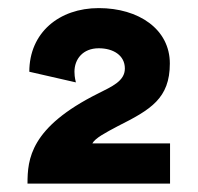

<svg xmlns="http://www.w3.org/2000/svg" viewBox="-20 -842 481 467"><path d="M46.9 -395.5H393.6V-493.2H204.6C211.9 -506.3 235.4 -518.6 266.6 -535.2C346.2 -575.2 393.1 -602.5 393.1 -687.5C393.1 -771 317.4 -822.3 220.2 -822.3C123.5 -822.3 51.3 -762.2 51.3 -667.5L164.6 -641.6C164.6 -643.1 161.1 -652.3 161.1 -667.5C161.1 -698.2 181.6 -724.6 220.2 -724.6C255.4 -724.6 283.7 -707.5 283.7 -675.3C283.7 -644.5 251.5 -631.3 218.8 -614.7C53.2 -532.2 46.9 -454.6 46.9 -395.5Z"/></svg>

Font: Giphurs ExtraBold
Style: Regular
Weight: 800
Version: Version 1.000